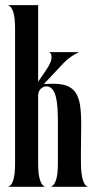

<svg xmlns="http://www.w3.org/2000/svg" viewBox="-20 -720 370 740"><path d="M9.8 0Q38.1 -5.9 38.1 -88.9V-610.8Q38.1 -692.4 9.8 -700.2H127V-404.8L159.2 -452.1Q177.7 -480 178.7 -496.8Q179.7 -513.7 169.9 -519H284.2Q270 -512.2 254.9 -502.2Q239.7 -492.2 226.1 -478L148.9 -396L174.8 -397Q212.4 -398.4 235.6 -390.1Q258.8 -381.8 271.5 -362.8Q284.2 -343.8 288.6 -314Q293 -284.2 293 -243.2Q293 -204.6 292.2 -166Q291.5 -127.4 292 -88.9Q292.5 -47.4 299.8 -25.1Q307.1 -2.9 319.8 0H174.8Q187.5 -2.9 195.3 -24.4Q203.1 -45.9 203.1 -86.9V-246.1Q203.1 -275.4 201.7 -301Q200.2 -326.7 195.6 -345.7Q190.9 -364.7 181.9 -376Q172.9 -387.2 158.2 -387.2Q146 -386.7 136.5 -377Q127 -367.2 127 -352.1V-88.9Q127 -47.4 134.5 -25.1Q142.1 -2.9 154.8 0Z"/></svg>

Font: 003 KoZ KJR
Style: Regular
Weight: 400
Designer: Ko Z, Min Khaing
Foundry: Your Own Font Foundry
Version: Version 2.50;March 29, 2020;